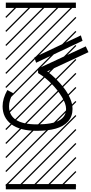

<svg xmlns="http://www.w3.org/2000/svg" viewBox="-44 -990 690 1453"><path d="M567.9 -722.2 580.6 -681.2 229 -515.1 216.3 -556.2ZM605 -639.2 625.5 -595.2 313.5 -449.7Q347.7 -424.3 380.1 -392.1Q412.6 -359.9 441.2 -322.5Q469.7 -285.2 487.3 -243.9Q504.9 -202.6 504.9 -166Q504.9 -108.4 470.9 -70.8Q437 -33.2 377.9 -16.6Q318.8 0 234.4 0Q107.4 0 41.5 -50Q-24.4 -100.1 -24.4 -186Q-24.4 -243.7 11.7 -308.6L54.7 -285.2Q24.4 -230.5 24.4 -186Q24.4 -48.8 234.4 -48.8Q352.1 -48.8 404.1 -78.6Q456.1 -108.4 456.1 -166Q456.1 -204.6 423.3 -258.1Q390.6 -311.5 344.7 -357.4Q298.8 -403.3 255.9 -429.7L244.1 -437V-471.2ZM0 402.8H530.3V442.9H0ZM0 -970.2H530.3V-930.2H0ZM526.9 410.6 533.7 417.5 525.4 425.8 518.6 418.9ZM526.9 304.7 533.7 311.5 419.4 425.8 412.6 418.9ZM526.9 198.7 533.7 205.6 313.5 425.8 306.6 418.9ZM526.9 92.3 533.7 99.1 207.5 425.8 200.7 418.9ZM526.9 -13.2 533.7 -6.3 101.6 425.8 94.7 418.9ZM526.9 -119.1 533.7 -112.3 3.4 418 -3.4 411.1ZM526.9 -225.6 533.7 -218.8 3.4 311.5 -3.4 304.7ZM526.9 -331.5 533.7 -324.7 3.4 205.6 -3.4 198.7ZM526.9 -438 533.7 -431.2 3.4 99.1 -3.4 92.3ZM526.9 -543.5 533.7 -536.6 3.4 -6.3 -3.4 -13.2ZM526.9 -649.4 533.7 -642.6 3.4 -112.3 -3.4 -119.1ZM526.9 -755.9 533.7 -749 3.4 -218.8 -3.4 -225.6ZM526.9 -861.8 533.7 -855 3.4 -324.7 -3.4 -331.5ZM516.6 -958 523.4 -951.2 3.4 -431.2 -3.4 -438ZM411.1 -958 418 -951.2 3.4 -536.6 -3.4 -543.5ZM305.2 -958 312 -951.2 3.4 -642.6 -3.4 -649.4ZM198.7 -958 205.6 -951.2 3.4 -749 -3.4 -755.9ZM92.3 -958 99.1 -951.2 3.4 -855 -3.4 -861.8Z"/></svg>

Font: AzarMehrMSRS3
Style: Regular
Weight: 1
Designer: Amin Abedi
Version: Version 1.00